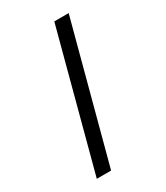

<svg xmlns="http://www.w3.org/2000/svg" viewBox="-166 -719 681 790"><g transform="rotate(-30 174.5 -324.0)"><path d="M122.1 0H54.2L226.6 -648.4H294.9Z"/></g></svg>

Font: Potro Sans Bangla
Style: Regular
Weight: 400
Designer: Jayed Ahsan Saad
Foundry: Codepotro
Version: Potro Sans Bangla;Version 0.996;CodepotroFonts;